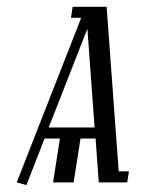

<svg xmlns="http://www.w3.org/2000/svg" viewBox="-20 -532 420 560"><path d="M28.8 0 216.8 -480H187L191.9 -512.2H291L326.2 -32.2H356L351.1 0H268.1L258.8 -127.9H214.8L194.8 0H134.8L154.8 -127.9H109.9L57.1 7.8ZM122.1 -160.2H255.9L234.9 -448.2Z"/></svg>

Font: Gawaa
Style: Italic
Weight: 400
Designer: T. Christopher White
Version: Version 1.0